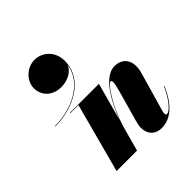

<svg xmlns="http://www.w3.org/2000/svg" viewBox="-222 -1015 1191 1191"><g transform="rotate(-45 373.5 -419.0)"><path d="M135 -726C135 -660.5 184.5 -610 262.5 -610C308.5 -610 369.5 -632.5 386 -683C367.5 -539 207 -467.5 62.5 -467.5V-464C217.5 -464 391.5 -546 391.5 -711C391.5 -793.5 331 -848 262 -848C194 -848 135 -789 135 -726ZM257 -456.5 135 0H314.5L357 -156C406 -320 484 -419.5 502 -419.5C513 -419.5 516 -405 494 -327L440.5 -137C435.5 -120.5 431 -97.5 431 -82C431 -29 463.5 10 521.5 10C596 10 663.5 -38 719 -164L715.5 -165C677 -79.5 630.5 -29 606.5 -29C600 -29 596.5 -32.5 596.5 -44C596.5 -49 598.5 -59 600 -64L673.5 -319.5C699.5 -409.5 662 -469.5 585 -469.5C497.5 -469.5 419.5 -339.5 371.5 -208.5L440 -460H185V-456.5Z"/></g></svg>

Font: Bodoni* 48pt Fatface
Style: Italic
Weight: 900
Italic angle: -13°
Version: Version 2.3